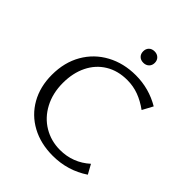

<svg xmlns="http://www.w3.org/2000/svg" viewBox="-234 -977 1121 1121"><g transform="rotate(45 326.5 -417.0)"><path d="M57 -322Q57 -425 102 -503Q147 -581 226.5 -624Q306 -667 406 -667Q515 -667 608 -612L573 -547Q529 -579 484.5 -595.5Q440 -612 390 -612Q313 -612 255.5 -577Q198 -542 167 -479Q136 -416 136 -334Q136 -249 171 -183Q206 -117 266.5 -81Q327 -45 401 -45Q507 -45 586 -116L618 -58Q518 9 395 9Q295 9 218.5 -32.5Q142 -74 99.5 -149Q57 -224 57 -322ZM337 -796Q337 -817 350 -830Q363 -843 385 -843Q406 -843 419.5 -830Q433 -817 433 -796Q433 -775 419.5 -762Q406 -749 385 -749Q363 -749 350 -762Q337 -775 337 -796Z"/></g></svg>

Font: LXGW Bright TC
Style: Regular
Weight: 400
Designer: Christian Thalmann (Catharsis Fonts)
Foundry: LXGW / Christian Thalmann (Catharsis Fonts) / Fontworks Inc.
Version: Version 5.501